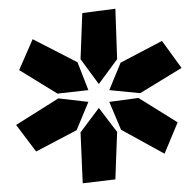

<svg xmlns="http://www.w3.org/2000/svg" viewBox="-20 -751 437 441"><path d="M358 -398 258 -453 231 -517 298 -526 388 -470ZM55 -661 158 -608 183 -544 112 -536 24 -590ZM397 -595 302 -537 231 -544 257 -607 352 -657ZM245 -731 249 -615 207 -558 165 -615 169 -721ZM170 -330 165 -447 207 -503 249 -448 245 -339ZM17 -464 114 -525 183 -517 156 -452 63 -403Z"/></svg>

Font: Magra
Style: Bold
Weight: 600
Designer: Viviana Monsalve
Foundry: Viviana Monsalve
Version: Version 1.001